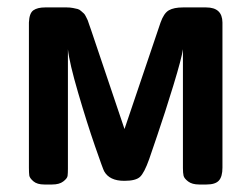

<svg xmlns="http://www.w3.org/2000/svg" viewBox="-20 -492 671 512"><path d="M57.1 -44.9V-432.1Q58.1 -457 69.1 -464.6Q80.1 -472.2 100.1 -472.2H158.2Q167 -472.2 174.6 -470.7Q182.1 -469.2 187 -468Q191.9 -466.8 196.5 -462.4Q201.2 -458 203.6 -456.1Q206.1 -454.1 209.5 -447Q212.9 -439.9 213.9 -438Q214.8 -436 218 -426Q221.2 -416 222.2 -414.1L312 -147.9L408.2 -432.1Q417 -457 430.4 -464.6Q443.8 -472.2 467.8 -472.2H529.8Q572.8 -472.2 573.2 -432.1V-44.9Q573.2 -21 563.7 -10.5Q554.2 0 530.8 0H511.2Q492.2 0 481.7 -8.1Q471.2 -16.1 469.5 -23.4Q467.8 -30.8 467.8 -43.9V-360.8Q464.8 -337.9 442.4 -264.4Q419.9 -190.9 399.4 -130.9Q378.9 -70.8 377.9 -67.9Q364.7 -30.8 353.3 -20.3Q341.8 -9.8 312 -9.8H311Q272 -9.8 257.8 -35.2Q254.9 -40 233.4 -102.1Q211.9 -164.1 188.5 -244.1Q165 -324.2 161.1 -360.8V-43.9Q161.1 -43 161.1 -42Q161.1 -29.8 160.2 -22.9Q159.2 -16.1 148.7 -8.1Q138.2 0 119.1 0H98.1Q79.1 0 69.1 -8.5Q59.1 -17.1 58.1 -23.9Q57.1 -30.8 57.1 -44.9Z"/></svg>

Font: CMU Sans Serif Demi Condensed
Style: DemiCondensed
Weight: 600
Width: 3
Version: Version 0.7.0